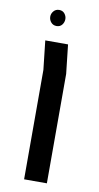

<svg xmlns="http://www.w3.org/2000/svg" viewBox="-81 -726 394 764"><g transform="rotate(10 116.0 -344.0)"><path d="M74 0V-442L61 -559H153L166 -442V0ZM95 -688Q109 -688 117 -678Q125 -668 125 -656Q125 -643 117 -633Q109 -623 95 -623Q81 -623 72.5 -633Q64 -643 64 -656Q64 -668 72.5 -678Q81 -688 95 -688Z"/></g></svg>

Font: Assistant ExtraLight Medium
Style: Regular
Weight: 500
Version: Version 3.000